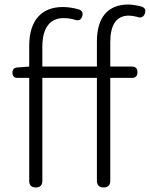

<svg xmlns="http://www.w3.org/2000/svg" viewBox="-20 -828 662 848"><path d="M408 -242V-29C408 -10 419 0 438 0C457 0 467 -10 467 -29V-484H562C579 -484 587 -492 587 -509C587 -526 579 -534 562 -534H467V-641C467 -717 493 -759 549 -759C560 -759 572 -757 584 -754C601 -747 615 -752 620 -769C625 -784 620 -794 605 -799C585 -804 565 -808 546 -808C456 -808 408 -750 408 -645V-534H167V-622C167 -702 199 -748 260 -748C277 -748 293 -746 310 -741C326 -735 338 -739 343 -756C348 -770 343 -781 329 -786C306 -793 281 -797 257 -797C163 -797 109 -737 109 -626V-534L56 -530C42 -529 35 -521 35 -507C35 -492 42 -484 57 -484H109V-29C109 -10 119 0 138 0C157 0 167 -10 167 -29V-484H287H408Z"/></svg>

Font: GenSenRounded2 TW L
Style: Regular
Weight: 300
Version: Version 2.100;PS 2.1;hotconv 16.6.51;makeotf.lib2.5.65220 DE